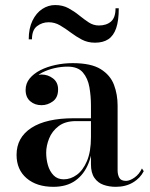

<svg xmlns="http://www.w3.org/2000/svg" viewBox="-20 -712 579 742"><path d="M427.5 10Q401.5 10 379.8 2.2Q358 -5.5 344.8 -24.8Q331.5 -44 331.5 -77V-304.5Q331.5 -340.5 325.5 -375Q319.5 -409.5 300.2 -432Q281 -454.5 241 -454.5Q217 -454.5 191.2 -448.8Q165.5 -443 143.5 -431.8Q121.5 -420.5 107.8 -403.8Q94 -387 94 -364.5H80Q80 -391.5 98.8 -407.8Q117.5 -424 140.5 -424Q165 -424 184.8 -409Q204.5 -394 204.5 -366.5Q204.5 -335 184.2 -320.2Q164 -305.5 140.5 -305.5Q114.5 -305.5 96.8 -320.8Q79 -336 79 -364.5Q79 -389.5 94.5 -408.5Q110 -427.5 136 -440.8Q162 -454 194.5 -461Q227 -468 261 -468Q332 -468 369.2 -444.8Q406.5 -421.5 420.5 -384.2Q434.5 -347 434.5 -304.5V-54Q434.5 -37 441 -25Q447.5 -13 467 -13Q481.5 -13 499.8 -25.8Q518 -38.5 528.5 -61L535.5 -50.5Q522 -23.5 493.8 -6.8Q465.5 10 427.5 10ZM186.5 10Q121.5 10 82.8 -23.2Q44 -56.5 44 -113.5Q44 -180.5 101.2 -217.8Q158.5 -255 265 -255H378V-244H274Q232 -244 206.5 -224.5Q181 -205 169.8 -176.8Q158.5 -148.5 158.5 -122Q158.5 -97 165.2 -73.5Q172 -50 187 -34.5Q202 -19 226.5 -19Q253 -19 277 -36.5Q301 -54 316.2 -90Q331.5 -126 331.5 -182H339.5Q339.5 -124.5 322.2 -81.2Q305 -38 271.2 -14Q237.5 10 186.5 10ZM347 -547Q319 -547 296.2 -559Q273.5 -571 253 -586.5Q232.5 -602 212 -614Q191.5 -626 168 -626Q143 -626 123.2 -611Q103.5 -596 103.5 -560H91Q91 -602.5 105.5 -632.2Q120 -662 143.2 -677.2Q166.5 -692.5 193 -692.5Q222 -692.5 244.2 -680.5Q266.5 -668.5 285.5 -653Q304.5 -637.5 322.8 -625.5Q341 -613.5 362 -613.5Q391.5 -613.5 409 -628.8Q426.5 -644 426.5 -680H439Q439 -632.5 429 -603.2Q419 -574 398.8 -560.5Q378.5 -547 347 -547Z"/></svg>

Font: Bodoni Moda 18pt Medium
Style: Regular
Weight: 500
Designer: Owen Earl
Foundry: indestructible type
Version: Version 2.004